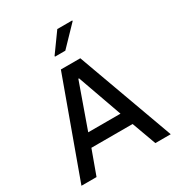

<svg xmlns="http://www.w3.org/2000/svg" viewBox="-210 -1053 1106 1190"><g transform="rotate(-30 342.5 -458.0)"><path d="M281 -775H355L486 -911V-916H379L281 -780ZM23 0H131L194 -173H489L552 0H662L412 -688H273ZM225 -266 338 -584H343L456 -266Z"/></g></svg>

Font: Saira UNSAM Medium SC
Style: Regular
Weight: 500
Designer: Hector Gatti with collaboration of the Omnibus-Type team
Foundry: Omnibus-Type
Version: Version 1.072;PS 001.072;hotconv 1.0.88;makeotf.lib2.5.64775